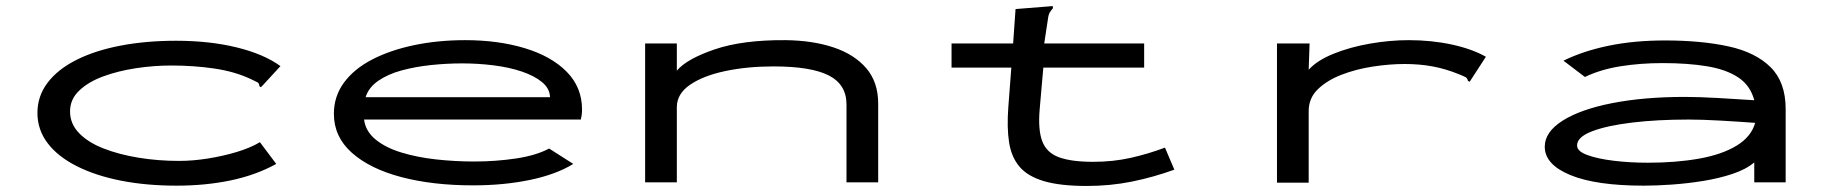

<svg xmlns="http://www.w3.org/2000/svg" viewBox="-20 -604 6040 636"><path d="M565 11Q465 11 381 -5.5Q297 -22 234.5 -53.5Q172 -85 138 -129.5Q104 -174 104 -230Q104 -286 138 -330.5Q172 -375 234 -406Q296 -437 380 -453Q464 -469 563 -469Q674 -469 764 -447Q854 -425 909 -385L851 -322L844 -315L839 -319Q839 -328 832.5 -331.5Q826 -335 811 -342Q758 -367 690 -377Q622 -387 547 -387Q489 -387 430 -378Q371 -369 322 -351Q273 -333 242.5 -304Q212 -275 212 -235Q212 -194 242 -163Q272 -132 323.5 -112Q375 -92 439.5 -81.5Q504 -71 573 -71Q619 -71 669 -79Q719 -87 764 -100.5Q809 -114 841 -133L895 -61Q828 -24 744.5 -6.5Q661 11 565 11Z M1547 10Q1413 10 1309 -17.5Q1205 -45 1145.5 -98Q1086 -151 1086 -227Q1086 -285 1119.5 -330.5Q1153 -376 1213 -407Q1273 -438 1352 -454.5Q1431 -471 1521 -471Q1630 -471 1718 -444.5Q1806 -418 1857 -366.5Q1908 -315 1908 -241Q1908 -232 1907 -224Q1906 -216 1904 -208H1186Q1191 -169 1224 -142Q1257 -115 1309 -99Q1361 -83 1424 -76Q1487 -69 1551 -69Q1622 -69 1689 -79Q1756 -89 1799 -112L1879 -61Q1822 -26 1735.5 -8Q1649 10 1547 10ZM1191 -282H1802Q1801 -311 1775.5 -332Q1750 -353 1708.5 -367Q1667 -381 1615.5 -387.5Q1564 -394 1511 -394Q1460 -394 1407.5 -388.5Q1355 -383 1309.5 -370.5Q1264 -358 1232.5 -336Q1201 -314 1191 -282Z M2117 0V-460H2222V-370Q2255 -409 2347.5 -440.5Q2440 -472 2582 -471Q2672 -470 2741 -447Q2810 -424 2849.5 -378Q2889 -332 2889 -261V0H2784V-258Q2784 -324 2725.5 -354Q2667 -384 2542 -384Q2455 -384 2382 -368.5Q2309 -353 2265.5 -323Q2222 -293 2222 -249V0Z M3132 -460H3336L3344 -574L3457 -583L3467 -584L3468 -577Q3462 -570 3457.5 -563Q3453 -556 3451 -539L3439 -460H3770V-380H3436L3424 -243Q3418 -174 3432.5 -136Q3447 -98 3488 -83Q3529 -68 3601 -68Q3667 -68 3725 -81Q3783 -94 3839 -115L3870 -42Q3801 -17 3729.5 -2.5Q3658 12 3580 12Q3492 12 3438 -4Q3384 -20 3357 -52Q3330 -84 3322.5 -133Q3315 -182 3320 -248L3330 -380H3132Z M4210 -460H4318L4315 -373Q4343 -404 4397.5 -426Q4452 -448 4518 -459.5Q4584 -471 4646 -471Q4722 -471 4789 -456.5Q4856 -442 4902 -416L4854 -342L4848 -333L4842 -337Q4841 -345 4834.5 -348.5Q4828 -352 4813 -358Q4769 -376 4725.5 -384Q4682 -392 4633 -392Q4583 -392 4527.5 -383.5Q4472 -375 4424 -356.5Q4376 -338 4345.5 -308.5Q4315 -279 4315 -236V1H4210Z M5425 11Q5267 11 5182 -24Q5097 -59 5097 -118Q5097 -167 5156.5 -204.5Q5216 -242 5321 -262.5Q5426 -283 5561 -283Q5606 -283 5669 -279.5Q5732 -276 5791 -272Q5778 -321 5738 -347.5Q5698 -374 5634.5 -384.5Q5571 -395 5487 -395Q5414 -395 5348 -384.5Q5282 -374 5230 -349L5159 -403Q5224 -435 5308.5 -452.5Q5393 -470 5495 -470Q5615 -470 5705 -450.5Q5795 -431 5845 -381.5Q5895 -332 5895 -243V0H5791V-66Q5764 -43 5719 -28Q5674 -13 5621 -4.5Q5568 4 5516.5 7.5Q5465 11 5425 11ZM5204 -122Q5204 -103 5238 -90.5Q5272 -78 5325.5 -71.5Q5379 -65 5439 -65Q5532 -65 5608 -78.5Q5684 -92 5732.5 -121.5Q5781 -151 5794 -197Q5741 -201 5679.5 -204.5Q5618 -208 5573 -208Q5470 -208 5386.5 -198Q5303 -188 5253.5 -169Q5204 -150 5204 -122Z"/></svg>

Font: Inconsolata UltraExpanded Medium
Style: Regular
Weight: 500
Width: 9
Monospace: yes
Designer: Raph Levien, Cyreal, Brenton Simpson
Foundry: Raph Levien, Cyreal, Google
Version: Version 3.001; ttfautohint (v1.8.2.53-6de2)